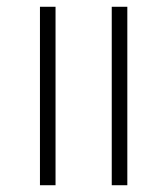

<svg xmlns="http://www.w3.org/2000/svg" viewBox="-20 -547 455 567"><path d="M98 0V-527H144V0ZM310 0V-527H356V0Z"/></svg>

Font: Noto Serif Gujarati Light
Style: Regular
Weight: 300
Version: Version 2.102